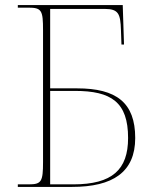

<svg xmlns="http://www.w3.org/2000/svg" viewBox="-20 -734 584 754"><path d="M50 0H263C423 0 511 -58 511 -192C511 -331 437 -387 283 -387H177V-699H391C446 -699 453 -679 455 -616L457 -559H467L462 -714H50V-704H91C144 -704 149 -693 149 -615V-98C149 -21 143 -10 93 -10H50ZM268 -10H177V-377H274C417 -377 483 -333 483 -192C483 -68 421 -10 268 -10Z"/></svg>

Font: Noto Serif Display Thin
Style: Regular
Weight: 100
Designer: Monotype Design Team
Foundry: Monotype Imaging Inc.
Version: Version 2.009